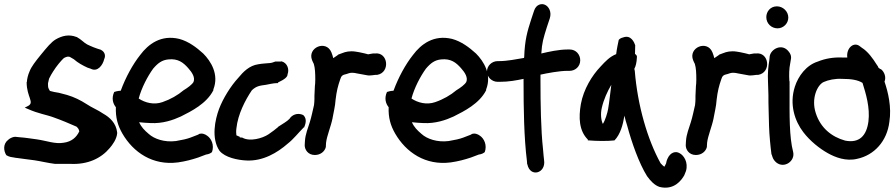

<svg xmlns="http://www.w3.org/2000/svg" viewBox="-90 -739 4230 908"><path d="M-60 -5C-46 4 -29 5 -29 5L-12 8H-10C16 11 45 16 73 19C101 23 137 32 170 36H243C325 40 388 10 429 -39C442 -54 461 -80 464 -107V-113C459 -157 429 -184 399 -201C373 -219 344 -230 319 -247C291 -265 261 -280 227 -290L189 -300C175 -302 155 -306 146 -309C138 -324 137 -321 137 -345L142 -367C144 -372 155 -393 174 -420C193 -446 209 -462 213 -465C227 -472 232 -472 240 -470L259 -459C278 -442 302 -429 324 -419L339 -414C371 -397 396 -430 403 -460C409 -472 409 -493 386 -504C381 -506 378 -507 370 -509L351 -516C340 -521 329 -525 322 -529C308 -536 295 -552 273 -564H272C236 -578 204 -570 174 -553C152 -540 132 -515 104 -481C77 -448 58 -423 50 -402C42 -384 38 -366 37 -351H36V-350C36 -279 76 -254 41 -237L27 -230L41 -224C92 -201 129 -197 166 -183C200 -171 238 -155 272 -140C281 -131 282 -129 285 -118C272 -90 249 -69 211 -64C170 -57 132 -73 84 -80C59 -83 32 -88 2 -90L-17 -92C-24 -93 -42 -87 -51 -78C-77 -58 -73 -25 -60 -5Z M450 -304C436 -273 445 -248 458 -232C456 -183 467 -145 489 -107C540 -19 632 45 752 29C787 24 817 16 847 6L884 -8C899 -10 907 -15 911 -19L912 -18C925 -53 909 -84 890 -97C878 -106 865 -110 850 -105L849 -103L810 -88C794 -82 772 -77 742 -72C688 -65 639 -82 613 -106C594 -122 578 -138 568 -161C583 -159 603 -158 622 -157C679 -154 728 -171 765 -188C815 -213 887 -249 919 -312V-316C947 -387 907 -450 871 -486C839 -515 802 -543 758 -555C671 -576 611 -530 573 -479C538 -435 504 -373 481 -310C465 -309 456 -306 450 -304ZM566 -273C579 -323 608 -378 634 -414C657 -441 676 -455 706 -458C752 -463 777 -443 800 -417C819 -396 834 -372 825 -351C818 -339 798 -324 778 -312C751 -289 716 -269 678 -256C638 -242 596 -253 566 -273Z M946 -224C927 -173 908 -85 948 -26C974 6 1034 18 1075 20C1154 24 1222 -17 1271 -60C1298 -81 1321 -111 1347 -137L1348 -136C1353 -148 1365 -176 1344 -195C1316 -208 1290 -195 1279 -177C1267 -164 1247 -154 1225 -139V-138C1214 -128 1197 -116 1180 -104C1150 -84 1092 -69 1058 -87L1057 -88C1051 -89 1047 -89 1044 -89V-92L1028 -99C1027 -106 1026 -118 1028 -132C1035 -199 1070 -266 1101 -312C1122 -332 1138 -334 1168 -338C1180 -340 1203 -346 1221 -346H1224L1225 -349C1259 -365 1270 -376 1270 -388C1279 -411 1269 -442 1241 -449L1238 -448H1212C1201 -445 1202 -443 1188 -441C1170 -439 1152 -439 1131 -435C1089 -429 1060 -399 1037 -371C1001 -332 965 -274 946 -224Z M1351 -52C1351 -32 1366 -6 1399 -6C1426 -6 1446 -23 1451 -44V-47L1452 -64C1456 -98 1474 -137 1483 -181V-182C1487 -207 1495 -234 1497 -267C1502 -309 1508 -332 1519 -364C1524 -380 1529 -385 1549 -389L1561 -393C1571 -396 1585 -395 1597 -392C1654 -381 1654 -382 1654 -382C1663 -382 1672 -383 1686 -385H1694C1757 -396 1746 -495 1682 -486H1673C1665 -485 1662 -484 1650 -482L1648 -483L1632 -487C1623 -489 1615 -491 1609 -492L1591 -495C1565 -499 1543 -494 1529 -488L1510 -481C1504 -475 1495 -471 1486 -464C1484 -473 1481 -482 1477 -492C1452 -552 1362 -514 1386 -454C1390 -443 1392 -442 1394 -437C1400 -418 1401 -391 1401 -362C1401 -349 1400 -337 1399 -330V-328C1399 -314 1397 -301 1397 -285V-270C1397 -262 1396 -250 1395 -242C1389 -217 1383 -186 1375 -161C1367 -134 1354 -105 1352 -71Z M1740 -304C1726 -273 1735 -248 1748 -232C1746 -183 1757 -145 1779 -107C1830 -19 1922 45 2042 29C2077 24 2107 16 2137 6L2174 -8C2189 -10 2197 -15 2201 -19L2202 -18C2215 -53 2199 -84 2180 -97C2168 -106 2155 -110 2140 -105L2139 -103L2100 -88C2084 -82 2062 -77 2032 -72C1978 -65 1929 -82 1903 -106C1884 -122 1868 -138 1858 -161C1873 -159 1893 -158 1912 -157C1969 -154 2018 -171 2055 -188C2105 -213 2177 -249 2209 -312V-316C2237 -387 2197 -450 2161 -486C2129 -515 2092 -543 2048 -555C1961 -576 1901 -530 1863 -479C1828 -435 1794 -373 1771 -310C1755 -309 1746 -306 1740 -304ZM1856 -273C1869 -323 1898 -378 1924 -414C1947 -441 1966 -455 1996 -458C2042 -463 2067 -443 2090 -417C2109 -396 2124 -372 2115 -351C2108 -339 2088 -324 2068 -312C2041 -289 2006 -269 1968 -256C1928 -242 1886 -253 1856 -273Z M2213 -401C2213 -373 2237 -352 2264 -352H2272C2317 -352 2352 -359 2386 -366V-352C2386 -227 2388 -88 2402 23L2403 37L2404 38C2417 102 2493 81 2483 18C2481 4 2481 -2 2478 -34C2468 -124 2466 -250 2466 -356V-386C2498 -393 2555 -404 2595 -404H2604C2630 -404 2654 -424 2654 -454C2654 -480 2635 -505 2604 -505H2595C2552 -505 2504 -494 2470 -486C2473 -537 2480 -559 2496 -610L2510 -652C2520 -683 2505 -708 2488 -716C2472 -724 2446 -719 2436 -689L2422 -647C2403 -588 2392 -550 2389 -469V-468C2389 -468 2388 -467 2388 -465C2352 -459 2309 -450 2271 -450H2264C2235 -450 2213 -427 2213 -401Z M2657 -247C2646 -183 2648 -121 2690 -79V-75H2695C2729 -72 2782 -71 2816 -75C2844 -104 2856 -149 2863 -192C2866 -178 2871 -160 2876 -145C2898 -63 2932 33 2970 94C2988 119 3006 137 3029 145C3098 162 3133 113 3146 90L3154 70C3166 29 3144 -5 3123 -15C3106 -25 3080 -20 3066 13C3063 19 3062 24 3060 34L3053 48C3053 48 3052 48 3051 49C3047 46 3042 42 3034 33C2972 -79 2925 -241 2912 -404C2911 -408 2910 -411 2910 -414C2916 -424 2921 -443 2922 -468C2923 -473 2921 -479 2913 -484C2914 -495 2913 -512 2914 -525C2910 -537 2895 -576 2857 -562C2845 -559 2840 -555 2836 -550C2833 -535 2827 -509 2824 -483C2794 -471 2774 -450 2750 -424C2709 -381 2670 -317 2657 -247ZM2756 -229C2765 -268 2782 -306 2801 -338C2796 -301 2792 -259 2786 -224C2783 -206 2772 -169 2761 -153C2753 -169 2749 -199 2756 -229Z M3153 -52C3153 -32 3168 -6 3201 -6C3228 -6 3248 -23 3253 -44V-47L3254 -64C3258 -98 3276 -137 3285 -181V-182C3289 -207 3297 -234 3299 -267C3304 -309 3310 -332 3321 -364C3326 -380 3331 -385 3351 -389L3363 -393C3373 -396 3387 -395 3399 -392C3456 -381 3456 -382 3456 -382C3465 -382 3474 -383 3488 -385H3496C3559 -396 3548 -495 3484 -486H3475C3467 -485 3464 -484 3452 -482L3450 -483L3434 -487C3425 -489 3417 -491 3411 -492L3393 -495C3367 -499 3345 -494 3331 -488L3312 -481C3306 -475 3297 -471 3288 -464C3286 -473 3283 -482 3279 -492C3254 -552 3164 -514 3188 -454C3192 -443 3194 -442 3196 -437C3202 -418 3203 -391 3203 -362C3203 -349 3202 -337 3201 -330V-328C3201 -314 3199 -301 3199 -285V-270C3199 -262 3198 -250 3197 -242C3191 -217 3185 -186 3177 -161C3169 -134 3156 -105 3154 -71Z M3534 -658C3534 -627 3559 -605 3587 -605C3615 -605 3638 -628 3638 -656C3638 -685 3613 -709 3584 -709C3553 -709 3534 -684 3534 -658ZM3542 -352C3542 -332 3544 -311 3544 -289C3544 -267 3544 -242 3545 -217L3547 -141C3548 -104 3554 -41 3558 -13V-11C3560 -6 3561 -5 3563 3C3567 16 3576 25 3582 30C3619 59 3671 23 3661 -20C3642 -92 3644 -200 3644 -289V-355H3643C3641 -386 3642 -415 3647 -439L3650 -457C3654 -474 3647 -487 3640 -495C3609 -536 3556 -508 3550 -473V-472L3548 -452C3543 -424 3540 -389 3542 -352Z M3669 -329C3642 -245 3669 -166 3709 -114C3740 -73 3786 -36 3826 -14C3860 5 3911 25 3964 12C4044 -5 4105 -71 4116 -163C4127 -233 4110 -303 4093 -353C4102 -374 4092 -400 4076 -412H4074L4065 -418C4063 -423 4060 -429 4055 -435C4039 -461 4014 -496 3986 -513L3978 -519C3948 -545 3911 -511 3917 -467H3894C3852 -469 3812 -462 3778 -448C3723 -431 3685 -379 3669 -329ZM3768 -204C3745 -274 3776 -338 3805 -351C3827 -361 3860 -368 3892 -366H3893C3935 -366 3967 -361 3989 -347C4005 -296 4025 -230 4017 -165C4008 -96 3973 -61 3907 -74C3842 -92 3790 -135 3768 -204Z"/></svg>

Font: Stray Cat
Style: ExBlkCn
Weight: 1000
Version: Version 1.0